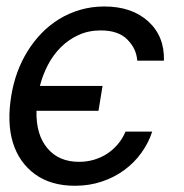

<svg xmlns="http://www.w3.org/2000/svg" viewBox="-20 -573 580 604"><path d="M15.6 -272.7Q21.7 -310 34.4 -345.2Q47.2 -380.3 66.4 -411.4Q85.6 -442.5 110.6 -468.4Q135.7 -494.3 166.2 -513Q196.7 -531.6 232.4 -542.1Q268.1 -552.6 308.2 -552.6Q394.9 -552.6 446.4 -505.7Q497.9 -458.8 495.7 -382.1H411.9Q410.2 -401.3 402.9 -417.3Q395.6 -433.2 380.7 -448.5Q352.6 -477.3 296.9 -477.3Q258.5 -477.3 227.1 -462.9Q195.7 -448.5 171.5 -424.5Q147.4 -400.6 130.9 -369Q114.3 -337.4 105.5 -302.6H302.6L289.8 -224.4H94.8Q93 -149.9 128.6 -107.2Q164.4 -63.9 228.7 -63.9Q253.2 -63.9 275.6 -70.5Q297.9 -77.1 316.8 -89.3Q335.6 -101.6 350.5 -119.1Q365.4 -136.7 375 -159.1H458.8Q447.1 -122.9 424.5 -91.8Q402 -60.7 370.7 -37.8Q339.5 -14.9 300.2 -1.8Q261 11.4 215.9 11.4Q139.9 11.4 90.2 -24.9Q39.8 -61.8 20.6 -124.3Q1.4 -186.8 15.6 -272.7Z"/></svg>

Font: Inter P
Style: Italic
Weight: 400
Italic angle: -9.40001°
Designer: Rasmus Andersson
Foundry: rsms
Version: Version 3.018;git-588b23468